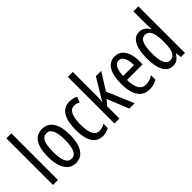

<svg xmlns="http://www.w3.org/2000/svg" viewBox="34 -1482 2214 2214"><g transform="rotate(-45 1140.5 -375.0)"><path d="M146 0H65V-760H146Z M613 -269Q613 -186 593.5 -123Q574 -60 534 -25Q494 10 431 10Q372 10 332 -25Q292 -60 272 -122.5Q252 -185 252 -269Q252 -402 296 -474.5Q340 -547 433 -547Q519 -547 566 -476.5Q613 -406 613 -269ZM335 -269Q335 -166 358.5 -113.5Q382 -61 433 -61Q531 -61 531 -269Q531 -476 433 -476Q381 -476 358 -424.5Q335 -373 335 -269Z M876 10Q698 10 698 -265Q698 -397 742.5 -472Q787 -547 878 -547Q910 -547 935 -540.5Q960 -534 981 -522L956 -455Q918 -475 884 -475Q781 -475 781 -266Q781 -61 885 -61Q907 -61 929.5 -67.5Q952 -74 975 -86V-18Q954 -5 926.5 2.5Q899 10 876 10Z M1148 -383Q1148 -355 1146.5 -328.5Q1145 -302 1143 -276H1147Q1155 -293 1163.5 -308.5Q1172 -324 1181 -338L1301 -537H1388L1258 -330L1397 0H1310L1203 -265L1148 -199V0H1067V-760H1148Z M1616 -546Q1671 -546 1707 -514.5Q1743 -483 1761 -429.5Q1779 -376 1779 -309V-253H1524Q1527 -59 1643 -59Q1672 -59 1700.5 -68Q1729 -77 1759 -96V-24Q1703 10 1634 10Q1566 10 1524 -26.5Q1482 -63 1463 -125Q1444 -187 1444 -265Q1444 -402 1487.5 -474Q1531 -546 1616 -546ZM1616 -480Q1575 -480 1552 -440Q1529 -400 1525 -317H1703Q1703 -361 1694 -398Q1685 -435 1665.5 -457.5Q1646 -480 1616 -480Z M2018 10Q1941 10 1901 -61Q1861 -132 1861 -268Q1861 -402 1901 -474.5Q1941 -547 2015 -547Q2052 -547 2083.5 -526.5Q2115 -506 2135 -468H2139Q2136 -513 2136 -542V-760H2217V0H2152L2141 -68H2136Q2114 -30 2085.5 -10Q2057 10 2018 10ZM2037 -59Q2136 -59 2136 -244V-274Q2136 -378 2112 -426.5Q2088 -475 2035 -475Q1988 -475 1966 -422Q1944 -369 1944 -268Q1944 -59 2037 -59Z"/></g></svg>

Font: Noto Sans Sinhala UI ExtraCondensed
Style: Regular
Weight: 400
Width: 2
Designer: Jelle Bosma - Monotype Design Team
Foundry: Monotype Imaging Inc.
Version: Version 2.006; ttfautohint (v1.8.4.7-5d5b)